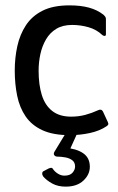

<svg xmlns="http://www.w3.org/2000/svg" viewBox="-20 -498 441 716"><path d="M240 6Q178 6 138 -12.5Q98 -31 75.5 -64Q53 -97 44 -141Q35 -185 35 -235Q35 -282 44.5 -325.5Q54 -369 76.5 -403.5Q99 -438 138.5 -458Q178 -478 239 -478Q281 -478 312 -469.5Q343 -461 366 -443Q372 -437 373.5 -434Q375 -431 375 -425V-371Q375 -364 370.5 -364Q366 -364 362 -367Q340 -388 310 -396.5Q280 -405 249 -405Q214 -405 190 -390.5Q166 -376 151.5 -351Q137 -326 130.5 -296Q124 -266 124 -234Q124 -182 136 -143.5Q148 -105 175 -84Q202 -63 245 -63Q273 -63 297.5 -69.5Q322 -76 346 -87Q358 -93 364 -82L382 -43Q385 -37 383.5 -33.5Q382 -30 377 -27Q352 -10 315.5 -2Q279 6 240 6ZM315 124Q315 153 291 175.5Q267 198 225 198Q196 198 175 186.5Q154 175 141 160Q137 154 137.5 148Q138 142 143 140L162 130Q170 127 173 128Q176 129 178 133Q185 143 196.5 150Q208 157 220 157Q241 157 250.5 146Q260 135 260 123Q260 108 250 100Q240 92 224 89Q208 86 192 86Q185 85 182 80Q179 75 183 68L220 7Q223 2 226.5 0.5Q230 -1 235 -1H258Q269 -1 264 8L235 72L222 53Q264 56 289.5 73Q315 90 315 124Z"/></svg>

Font: Glory Thin Medium
Style: Regular
Weight: 500
Version: Version 1.011